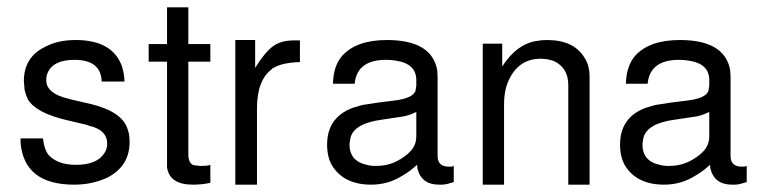

<svg xmlns="http://www.w3.org/2000/svg" viewBox="-20 -519 2094 523"><path d="M257 -297Q255 -356 183 -356Q125 -356 110 -321Q106 -313 106 -300Q106 -269 152 -254L174 -248L230 -235Q314 -214 328 -166Q333 -153 333 -132Q333 -65 270 -34Q252 -26 230 -21Q208 -16 182 -16Q46 -16 36 -130V-142H97Q101 -109 114 -95Q139 -70 187 -70Q245 -70 265 -103Q272 -113 272 -128Q272 -160 235 -173L221 -177L216 -179L161 -192Q79 -211 56 -248Q50 -261 47 -274L45 -298Q45 -364 104 -392Q138 -410 186 -410Q286 -410 312 -339Q315 -329 317 -318.5Q319 -308 319 -297Z M553 -399V-351H493V-100Q493 -73 508 -69L525 -67Q534 -67 541 -67.5Q548 -68 553 -70V-21Q539 -18 527.5 -17Q516 -16 505 -16Q442 -16 435 -63V-74V-351H385V-399H435V-499H493V-399Z M621 -410H675V-334Q693 -363 709 -380Q724 -396 741 -402.5Q758 -409 782 -409H797V-350Q747 -348 725 -334L722 -333L721 -331Q680 -301 680 -224V-16H621Z M1216 -67V-23Q1206 -20 1198.5 -18Q1191 -16 1183 -16H1176Q1128 -16 1117 -60L1116 -70Q1095 -51 1077 -41Q1038 -16 991 -16Q916 -16 884 -69Q871 -92 871 -125Q871 -196 935 -223L943 -226L967 -233L980 -235Q991 -237 1009 -239.5Q1027 -242 1053 -245Q1105 -251 1112 -272V-273L1114 -286V-301Q1114 -346 1057 -354Q1051 -355 1045 -355.5Q1039 -356 1032 -356Q960 -356 948 -303L946 -291H887Q888 -339 912 -367Q951 -410 1034 -410Q1156 -410 1171 -328Q1171 -324 1171.5 -319.5Q1172 -315 1172 -310V-94Q1172 -65 1203 -65H1205Q1210 -65 1213 -66ZM1114 -214 1107 -211Q1101 -208 1094.5 -206Q1088 -204 1080 -202L1020 -193Q946 -183 935 -145L932 -127V-126Q932 -80 979 -70Q989 -67 1004 -67Q1030 -67 1051 -75.5Q1072 -84 1091 -100Q1096 -105 1099.5 -108.5Q1103 -112 1105 -116Q1114 -129 1114 -148Z M1295 -400H1348V-338Q1387 -398 1439 -407Q1454 -410 1470 -410Q1543 -410 1572 -362Q1586 -341 1586 -310V-16H1528V-287Q1528 -335 1488 -353Q1471 -359 1453 -359Q1395 -359 1368 -305Q1353 -276 1353 -235V-16H1295Z M2014 -67V-23Q2004 -20 1996.5 -18Q1989 -16 1981 -16H1974Q1926 -16 1915 -60L1914 -70Q1893 -51 1875 -41Q1836 -16 1789 -16Q1714 -16 1682 -69Q1669 -92 1669 -125Q1669 -196 1733 -223L1741 -226L1765 -233L1778 -235Q1789 -237 1807 -239.5Q1825 -242 1851 -245Q1903 -251 1910 -272V-273L1912 -286V-301Q1912 -346 1855 -354Q1849 -355 1843 -355.5Q1837 -356 1830 -356Q1758 -356 1746 -303L1744 -291H1685Q1686 -339 1710 -367Q1749 -410 1832 -410Q1954 -410 1969 -328Q1969 -324 1969.5 -319.5Q1970 -315 1970 -310V-94Q1970 -65 2001 -65H2003Q2008 -65 2011 -66ZM1912 -214 1905 -211Q1899 -208 1892.5 -206Q1886 -204 1878 -202L1818 -193Q1744 -183 1733 -145L1730 -127V-126Q1730 -80 1777 -70Q1787 -67 1802 -67Q1828 -67 1849 -75.5Q1870 -84 1889 -100Q1894 -105 1897.5 -108.5Q1901 -112 1903 -116Q1912 -129 1912 -148Z"/></svg>

Font: Ekushey Buriganga
Style: Regular
Weight: 400
Designer: Al Mamun Sumon
Foundry: Al Mamun Sumon
Version: Version 1.0